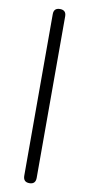

<svg xmlns="http://www.w3.org/2000/svg" viewBox="-99 -750 454 975"><g transform="rotate(10 128.0 -262.0)"><path d="M128 187Q96 187 96 154V-679Q96 -711 128 -711Q160 -711 160 -679V154Q160 187 128 187Z"/></g></svg>

Font: Chiron GoRound TC L
Style: Regular
Weight: 300
Designer: Ryoko NISHIZUKA 西塚涼子 (kana, bopomofo & ideographs); Paul D. Hunt (Latin, Greek & Cyrillic); Sandoll Communications 산돌커뮤니
Foundry: Adobe
Version: Version 1.000;hotconv 1.1.1;makeotfexe 2.6.0